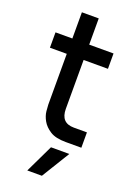

<svg xmlns="http://www.w3.org/2000/svg" viewBox="-158 -702 677 964"><g transform="rotate(20 180.0 -220.0)"><path d="M252 0Q197 0 167.5 -19Q138 -38 124 -63Q110 -88 107.5 -112.5Q105 -137 105 -147V-418H15V-500H105V-640H195V-500H325V-418H195V-157Q195 -82 265 -82H335V0H252ZM191 50H289L197 200H119Z"/></g></svg>

Font: PT Root UI Medium
Style: Regular
Weight: 500
Designer: Vitaly Kuzmin
Foundry: ParaType Ltd.
Version: Version 2.001G